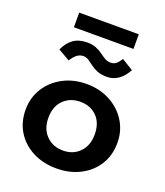

<svg xmlns="http://www.w3.org/2000/svg" viewBox="-152 -934 903 1048"><g transform="rotate(20 300.0 -410.0)"><path d="M299 11Q222 11 161.5 -20Q101 -51 66.5 -106Q32 -161 32 -234Q32 -303 66.5 -358.5Q101 -414 161.5 -446.5Q222 -479 299 -479Q375 -479 435.5 -446.5Q496 -414 530.5 -358.5Q565 -303 565 -234Q565 -161 530.5 -106Q496 -51 435.5 -20Q375 11 299 11ZM299 -93Q358 -93 395.5 -131.5Q433 -170 433 -234Q433 -301 395.5 -338.5Q358 -376 299 -376Q241 -376 202.5 -338.5Q164 -301 164 -234Q164 -170 202 -131.5Q240 -93 299 -93ZM437 -675 504 -634Q459 -553 387 -553Q353 -553 330 -562.5Q307 -572 291 -584.5Q275 -597 260.5 -606.5Q246 -616 229 -616Q208 -616 191 -602Q174 -588 161 -566L93 -605Q113 -649 144.5 -671Q176 -693 224 -693Q255 -693 276.5 -684Q298 -675 314 -663Q330 -651 345.5 -642Q361 -633 380 -633Q399 -633 412 -644Q425 -655 437 -675ZM126 -746V-831H472V-746Z"/></g></svg>

Font: Inconsolata Expanded ExtraBold
Style: Regular
Weight: 800
Width: 7
Monospace: yes
Designer: Raph Levien, Cyreal, Brenton Simpson
Foundry: Raph Levien, Cyreal, Google
Version: Version 3.001; ttfautohint (v1.8.2.53-6de2)